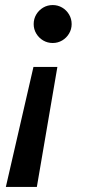

<svg xmlns="http://www.w3.org/2000/svg" viewBox="-20 -549 346 768"><path d="M127.4 198.7H3.4L113.8 -281.2H209.5ZM266.6 -452.6Q266.6 -432.1 256.3 -414.8Q246.1 -397.5 228.8 -387.2Q211.4 -377 190.9 -377Q169.9 -377 152.6 -387.2Q135.3 -397.5 125 -414.8Q114.7 -432.1 114.7 -452.6Q114.7 -473.6 125 -491Q135.3 -508.3 152.6 -518.6Q169.9 -528.8 190.9 -528.8Q211.4 -528.8 228.8 -518.6Q246.1 -508.3 256.3 -491Q266.6 -473.6 266.6 -452.6Z"/></svg>

Font: Reddit Sans Vanilla SemiBold
Style: Italic
Weight: 600
Italic angle: -11.25°
Designer: Stephen Hutchings
Version: Version 1.013